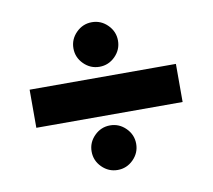

<svg xmlns="http://www.w3.org/2000/svg" viewBox="-62 -662 714 645"><g transform="rotate(-10 294.5 -340.0)"><path d="M343.5 -569.5Q366 -547 366 -516Q366 -485 343.5 -462.5Q321 -440 290 -440Q259 -440 236.5 -462.5Q214 -485 214 -516Q214 -547 236.5 -569.5Q259 -592 290 -592Q321 -592 343.5 -569.5ZM343.5 -217.5Q366 -195 366 -164Q366 -133 343.5 -110.5Q321 -88 290 -88Q259 -88 236.5 -110.5Q214 -133 214 -164Q214 -195 236.5 -217.5Q259 -240 290 -240Q321 -240 343.5 -217.5ZM544 -275H45V-405H544Z"/></g></svg>

Font: Hind Madurai
Style: Bold
Weight: 700
Designer: Jyotish Sonowal
Foundry: Indian Type Foundry
Version: Version 0.702;PS 1.0;hotconv 1.0.81;makeotf.lib2.5.63406